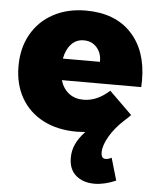

<svg xmlns="http://www.w3.org/2000/svg" viewBox="-55 -598 719 882"><g transform="rotate(5 304.5 -156.5)"><path d="M590 -254Q590 -233 589 -223H223Q235 -184 262.5 -163Q290 -142 329 -142Q392 -142 449 -194L554 -91Q545 -81 525 -63Q484 -26 459 16.5Q434 59 434 91Q434 120 454 120Q468 120 482 112L512 215Q459 238 413 238Q361 238 328 210Q295 182 295 128Q295 95 308.5 65.5Q322 36 351 5Q325 7 312 7Q222 7 156 -27.5Q90 -62 54.5 -124.5Q19 -187 19 -270Q19 -354 55 -417.5Q91 -481 156 -516Q221 -551 306 -551Q440 -551 515 -471.5Q590 -392 590 -254ZM308 -414Q273 -414 250 -389Q227 -364 219 -322H390Q391 -362 368 -388Q345 -414 308 -414Z"/></g></svg>

Font: #9Slide03 Montserrat ExtraBold
Style: Regular
Weight: 800
Designer: Julieta Ulanovsky
Foundry: Julieta Ulanovsky
Version: Version 6.001